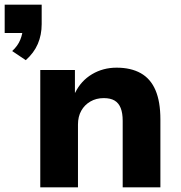

<svg xmlns="http://www.w3.org/2000/svg" viewBox="-42 -800 775 820"><path d="M68 -543 10 -582Q34 -604 44.5 -630Q55 -656 55 -678L86 -659H-22V-780H136V-697Q136 -651 119.5 -612.5Q103 -574 68 -543ZM130 0V-501H278V-404H279Q304 -455 351 -483Q398 -511 456 -511Q517 -511 559 -487.5Q601 -464 622 -415Q643 -366 643 -290V0H482V-284Q482 -317 473.5 -338.5Q465 -360 447.5 -370.5Q430 -381 401 -381Q369 -381 344 -366.5Q319 -352 305 -327Q291 -302 291 -268V0Z"/></svg>

Font: Nunito Sans 8pt ExtraBold
Style: Regular
Weight: 800
Version: Version 3.101;gftools[0.9.27]